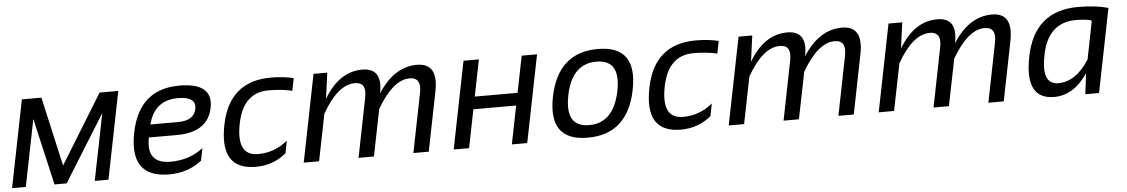

<svg xmlns="http://www.w3.org/2000/svg" viewBox="-32 -818 6597 1124"><g transform="rotate(-5 3267.0 -256.5)"><path d="M3.9 0 106.4 -512.7H221.2L313 -106L563 -512.7H672.9L570.3 0H489.7L568.4 -392.1L324.7 0H253.4L163.1 -392.1L84.5 0Z M1202.6 -366.7Q1174.3 -225.6 991.2 -225.6H827.6Q797.4 -73.2 941.9 -73.2Q1053.7 -73.2 1134.3 -136.7L1119.6 -63.5Q1039.1 0 927.2 0Q692.4 0 744.6 -262.2Q794.9 -512.7 1030.8 -512.7Q1231.9 -512.7 1202.6 -366.7ZM842.8 -300.8H1006.3Q1099.1 -300.8 1112.8 -368.2Q1127 -440.4 1016.1 -440.4Q879.4 -440.4 842.8 -300.8Z M1615.7 -63.5Q1539.6 0 1437 0Q1222.2 0 1274.4 -261.2Q1324.7 -512.7 1568.8 -512.7Q1642.1 -512.7 1702.6 -498L1688 -424.8Q1627.4 -439.5 1549.3 -439.5Q1400.4 -439.5 1364.7 -261.2Q1327.1 -73.2 1456.5 -73.2Q1554.2 -73.2 1630.4 -136.7Z M1717.8 0 1820.3 -512.7H1900.9L1880.4 -360.4Q1970.2 -512.7 2106 -512.7Q2228 -512.7 2198.2 -364.3Q2292.5 -512.7 2427.2 -512.7Q2555.2 -512.7 2522 -347.7L2452.6 0H2362.3L2431.6 -347.7Q2449.7 -437.5 2377.4 -437.5Q2280.8 -437.5 2185.5 -274.9L2130.4 0H2040L2109.4 -347.7Q2127.4 -437.5 2056.2 -437.5Q1955.6 -437.5 1863.3 -274.9L1808.1 0Z M2599.1 0 2701.7 -512.7H2792L2749 -297.9H3000.5L3043.5 -512.7H3133.8L3031.2 0H2940.9L2985.8 -224.6H2734.4L2689.5 0Z M3402.3 -73.2Q3546.4 -73.2 3583.5 -258.3Q3619.6 -439.5 3475.6 -439.5Q3331.5 -439.5 3295.4 -258.3Q3258.3 -73.2 3402.3 -73.2ZM3204.6 -256.3Q3255.9 -512.7 3490.2 -512.7Q3724.6 -512.7 3673.3 -256.3Q3622.1 -0.5 3387.7 -0.5Q3154.3 -0.5 3204.6 -256.3Z M4113.3 -63.5Q4037.1 0 3934.6 0Q3719.7 0 3772 -261.2Q3822.3 -512.7 4066.4 -512.7Q4139.6 -512.7 4200.2 -498L4185.5 -424.8Q4125 -439.5 4046.9 -439.5Q3897.9 -439.5 3862.3 -261.2Q3824.7 -73.2 3954.1 -73.2Q4051.8 -73.2 4127.9 -136.7Z M4215.3 0 4317.9 -512.7H4398.4L4377.9 -360.4Q4467.8 -512.7 4603.5 -512.7Q4725.6 -512.7 4695.8 -364.3Q4790 -512.7 4924.8 -512.7Q5052.7 -512.7 5019.5 -347.7L4950.2 0H4859.9L4929.2 -347.7Q4947.3 -437.5 4875 -437.5Q4778.3 -437.5 4683.1 -274.9L4627.9 0H4537.6L4606.9 -347.7Q4625 -437.5 4553.7 -437.5Q4453.1 -437.5 4360.8 -274.9L4305.7 0Z M5096.7 0 5199.2 -512.7H5279.8L5259.3 -360.4Q5349.1 -512.7 5484.9 -512.7Q5606.9 -512.7 5577.1 -364.3Q5671.4 -512.7 5806.2 -512.7Q5934.1 -512.7 5900.9 -347.7L5831.5 0H5741.2L5810.5 -347.7Q5828.6 -437.5 5756.3 -437.5Q5659.7 -437.5 5564.5 -274.9L5509.3 0H5418.9L5488.3 -347.7Q5506.3 -437.5 5435.1 -437.5Q5334.5 -437.5 5242.2 -274.9L5187 0Z M6386.2 -425.8Q6361.8 -437.5 6293.5 -437.5Q6129.9 -437.5 6092.8 -250.5Q6058.1 -78.1 6159.2 -78.1Q6263.7 -78.1 6341.8 -202.1ZM6391.6 0H6311L6325.7 -122.1Q6243.7 0 6128.4 0Q5953.6 0 6003.4 -249.5Q6056.2 -512.7 6312.5 -512.7Q6416.5 -512.7 6489.7 -491.7Z"/></g></svg>

Font: Sansation
Style: Italic
Weight: 400
Designer: Bernd Montag
Version: Version 1.301